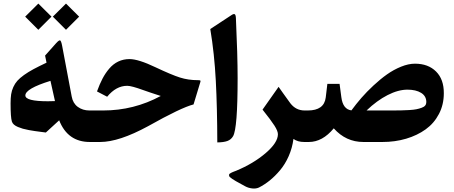

<svg xmlns="http://www.w3.org/2000/svg" viewBox="-20 -812 2599 1098"><path d="M357.4 -791.5 432.6 -716.8 357.4 -641.6 282.2 -716.8ZM199.2 -791.5 274.4 -716.8 199.2 -641.6 124 -716.8ZM254.4 -232.9Q267.1 -232.9 294.4 -233.9L268.6 -349.6Q125 -305.2 125 -266.1Q125 -232.9 254.4 -232.9ZM499.5 0H493.7Q367.2 0 318.4 -124L242.2 -54.2Q233.9 -55.2 213.6 -57.9Q193.4 -60.5 179.4 -62.5Q165.5 -64.5 145.3 -68.1Q125 -71.8 110.8 -75.9Q96.7 -80.1 82.5 -85.9Q68.4 -91.8 59.6 -99.6Q50.8 -107.4 47.9 -117.2Q40.5 -140.1 40.5 -221.7Q40.5 -251 43.7 -272.5Q46.9 -293.9 56.2 -314.2Q65.4 -334.5 79.3 -350.1Q93.3 -365.7 117.4 -383.1Q141.6 -400.4 171.6 -416.5Q201.7 -432.6 246.1 -453.6L237.8 -494.1L301.3 -565.4Q317.4 -583 323.5 -581.1Q329.6 -579.1 335 -551.8L390.1 -259.8Q397 -221.2 425 -200.7Q453.1 -180.2 491.7 -180.2H499.5Q511.7 -180.2 511.7 -115.7V-69.3Q511.7 0 499.5 0Z M592.8 -258.8 534.7 -289.1Q549.8 -331.1 566.2 -362.3Q582.5 -393.6 605 -419.9Q627.4 -446.3 656.5 -460.2Q685.5 -474.1 720.7 -474.1Q771.5 -474.1 869.6 -427.2Q961.4 -383.8 1009 -368.7Q1056.6 -353.5 1112.3 -353.5Q1122.6 -353.5 1125.2 -351.8Q1127.9 -350.1 1126 -343.8L1086.9 -214.8Q1016.1 -196.8 826.7 -90.3Q660.6 0 552.7 0H494.6Q467.8 0 467.8 -75.2V-109.4Q467.8 -180.2 494.6 -180.2H569.8Q745.6 -180.2 899.4 -263.2Q832.5 -284.7 798.8 -296.9Q731.9 -321.3 707.5 -321.3Q644 -321.3 592.8 -258.8Z M1182.6 -646 1299.3 -722.7Q1314.9 -733.9 1321.5 -731.2Q1328.1 -728.5 1329.1 -708.5Q1338.9 -496.6 1338.9 -364.3Q1338.9 -78.1 1313 -33.2Q1301.3 -13.2 1280 -5.6Q1258.8 2 1222.7 2.4Q1222.2 -196.8 1214.1 -350.6Q1206.1 -504.4 1182.6 -646Z M1658.2 -17.6Q1651.4 34.7 1630.9 81.1Q1610.4 127.4 1581.5 161.6Q1552.7 195.8 1522.7 220Q1492.7 244.1 1460.9 260.3Q1444.3 268.1 1422.4 265.6Q1400.4 263.2 1382.3 253.4L1329.1 224.1Q1316.4 216.8 1307.9 210.9Q1299.3 205.1 1294.7 200.7Q1290 196.3 1290 191.9Q1290 187.5 1290.5 185.1Q1291 182.6 1296.9 179.2Q1302.7 175.8 1305.7 174.3Q1308.6 172.9 1317.9 169.2Q1327.1 165.5 1330.1 164.6Q1429.2 123.5 1499.3 63.5Q1569.3 3.4 1569.3 -44.4Q1569.3 -62.5 1549.6 -93.5Q1529.8 -124.5 1481.4 -185.1L1573.2 -315.4Q1574.7 -313.5 1599.9 -277.6Q1625 -241.7 1640.6 -221.2Q1672.4 -180.2 1722.2 -180.2H1731.9Q1744.1 -180.2 1744.1 -109.4V-69.3Q1744.1 0 1731.9 0H1719.7Q1682.1 0 1658.2 -17.6Z M2353 -447.8Q2428.7 -447.8 2473.6 -403.1Q2518.6 -358.4 2518.1 -278.8Q2518.1 -213.4 2490.2 -160.2Q2462.4 -106.9 2414.3 -72.3Q2366.2 -37.6 2302.7 -18.8Q2239.3 0 2167 0H2058.1Q1958 0 1888.7 -78.1Q1824.2 0 1746.1 0H1730Q1703.1 0 1703.1 -75.2V-109.4Q1703.1 -180.2 1730 -180.2H1740.2Q1833.5 -180.2 1842.8 -254.4L1852.1 -332.5H1921.9L1932.1 -255.9Q1940.9 -187 1989.7 -180.7Q2016.1 -216.8 2046.6 -252Q2077.1 -287.1 2116 -323.2Q2154.8 -359.4 2193.1 -386.5Q2231.4 -413.6 2273.7 -430.7Q2315.9 -447.8 2353 -447.8ZM2076.2 -180.2H2218.3Q2252 -180.2 2273.2 -180.7Q2294.4 -181.2 2320.1 -182.6Q2345.7 -184.1 2361.3 -187.3Q2377 -190.4 2391.1 -195.6Q2405.3 -200.7 2411.6 -208.7Q2418 -216.8 2418 -228Q2418 -262.7 2388.2 -281Q2358.4 -299.3 2310.1 -299.3Q2257.3 -299.3 2196.3 -268.1Q2135.3 -236.8 2076.2 -180.2Z"/></svg>

Font: Sahel FD
Style: Bold-FD
Weight: 700
Foundry: Saber Rastikerdar (saber.rastikerdar@gmail.com)
Version: Version 3.3.0